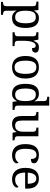

<svg xmlns="http://www.w3.org/2000/svg" viewBox="1449 -2249 1040 3978"><g transform="rotate(90 1969.0 -260.0)"><path d="M18 240V198H26Q49 198 67.5 193Q86 188 97 172.5Q108 157 108 126V-426Q108 -470 83.5 -482Q59 -494 26 -494H13V-536H188L198 -446H202Q225 -492 261 -519Q297 -546 355 -546Q454 -546 506.5 -479.5Q559 -413 559 -269Q559 -124 506.5 -57Q454 10 355 10Q297 10 260.5 -14.5Q224 -39 202 -78H198Q200 -59 200.5 -37.5Q201 -16 201.5 3Q202 22 202 35V131Q202 160 213.5 174.5Q225 189 243.5 193.5Q262 198 284 198H287V240ZM339 -54Q405 -54 433.5 -109.5Q462 -165 462 -270Q462 -377 433.5 -429.5Q405 -482 338 -482Q260 -482 231 -429.5Q202 -377 202 -269Q202 -165 231 -109.5Q260 -54 339 -54Z M647 0V-42H650Q684 -42 708 -54.5Q732 -67 732 -114V-426Q732 -470 707.5 -482Q683 -494 650 -494H647V-536H801L820 -437H825Q838 -467 853 -492Q868 -517 893 -531.5Q918 -546 962 -546Q1017 -546 1043.5 -527Q1070 -508 1070 -473Q1070 -442 1048.5 -422Q1027 -402 977 -402Q977 -443 965 -461.5Q953 -480 924 -480Q896 -480 877 -458Q858 -436 847 -402Q836 -368 831 -331.5Q826 -295 826 -266V-109Q826 -65 850.5 -53.5Q875 -42 908 -42H936V0Z M1372 10Q1264 10 1202 -59Q1140 -128 1140 -269Q1140 -409 1199.5 -477.5Q1259 -546 1375 -546Q1483 -546 1545 -477.5Q1607 -409 1607 -269Q1607 -128 1547.5 -59Q1488 10 1372 10ZM1374 -42Q1449 -42 1479.5 -99.5Q1510 -157 1510 -269Q1510 -381 1479 -437Q1448 -493 1373 -493Q1298 -493 1267.5 -437Q1237 -381 1237 -269Q1237 -157 1268 -99.5Q1299 -42 1374 -42Z M1921 10Q1822 10 1769.5 -56.5Q1717 -123 1717 -267Q1717 -412 1769.5 -479Q1822 -546 1921 -546Q1979 -546 2015.5 -521.5Q2052 -497 2074 -458H2080Q2077 -483 2075.5 -513.5Q2074 -544 2074 -568V-650Q2074 -694 2049.5 -706Q2025 -718 1992 -718H1984V-760H2168V-110Q2168 -81 2179.5 -66Q2191 -51 2209.5 -46.5Q2228 -42 2250 -42H2258V0H2089L2078 -90H2074Q2052 -44 2016 -17Q1980 10 1921 10ZM1938 -54Q2016 -54 2045 -106.5Q2074 -159 2074 -267Q2074 -371 2045 -426.5Q2016 -482 1937 -482Q1871 -482 1842.5 -426.5Q1814 -371 1814 -266Q1814 -160 1842.5 -107Q1871 -54 1938 -54Z M2549 10Q2470 10 2427 -36.5Q2384 -83 2384 -186V-426Q2384 -470 2359.5 -482Q2335 -494 2302 -494H2299V-536H2478V-191Q2478 -126 2500 -90Q2522 -54 2583 -54Q2649 -54 2679 -98.5Q2709 -143 2709 -216V-422Q2709 -469 2685 -481.5Q2661 -494 2627 -494H2624V-536H2803V-109Q2803 -65 2827.5 -53.5Q2852 -42 2885 -42H2888V0H2729L2716 -81H2711Q2680 -25 2639 -7.5Q2598 10 2549 10Z M3194 10Q3128 10 3076.5 -18Q3025 -46 2995.5 -106.5Q2966 -167 2966 -265Q2966 -372 2995.5 -433.5Q3025 -495 3075.5 -520.5Q3126 -546 3189 -546Q3231 -546 3271 -535Q3311 -524 3337 -501.5Q3363 -479 3363 -444Q3363 -421 3353 -407Q3343 -393 3323.5 -387Q3304 -381 3274 -381Q3274 -413 3266.5 -439Q3259 -465 3241 -480.5Q3223 -496 3189 -496Q3151 -496 3122.5 -476Q3094 -456 3078.5 -406Q3063 -356 3063 -266Q3063 -160 3098.5 -107.5Q3134 -55 3214 -55Q3261 -55 3295.5 -74.5Q3330 -94 3347 -125Q3355 -119 3359.5 -109.5Q3364 -100 3364 -86Q3364 -63 3345 -41Q3326 -19 3288.5 -4.5Q3251 10 3194 10Z M3690 10Q3581 10 3519.5 -62Q3458 -134 3458 -264Q3458 -404 3516 -475Q3574 -546 3680 -546Q3777 -546 3832.5 -486Q3888 -426 3888 -307V-261H3555Q3557 -152 3594.5 -102.5Q3632 -53 3704 -53Q3756 -53 3792.5 -74.5Q3829 -96 3847 -123Q3854 -120 3860 -111Q3866 -102 3866 -89Q3866 -69 3847 -46Q3828 -23 3789 -6.5Q3750 10 3690 10ZM3787 -315Q3787 -395 3762.5 -443.5Q3738 -492 3678 -492Q3623 -492 3592.5 -446.5Q3562 -401 3557 -315Z"/></g></svg>

Font: Noto Serif NP Hmong
Style: Regular
Weight: 400
Designer: Dalton Maag Ltd
Foundry: Dalton Maag Ltd
Version: Version 1.001